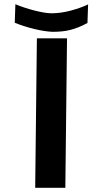

<svg xmlns="http://www.w3.org/2000/svg" viewBox="-20 -891 488 911"><path d="M290 0H147L155 -709H298ZM53 -871Q72 -863 94.5 -855.5Q117 -848 140 -842Q163 -836 185 -832Q207 -828 225 -828Q268 -828 315 -840.5Q362 -853 398 -870L395 -782Q373 -770 353 -762Q333 -754 313.5 -749Q294 -744 273 -742Q252 -740 228 -740Q189 -742 140.5 -754Q92 -766 50 -783Z"/></svg>

Font: Covid19
Style: Regular
Weight: 400
Designer: Peter Wiegel
Foundry: (c) CAT - Ing. Peter Wiegel.  for Rudolf Maass + Partner GmbH
Version: Version 001.000